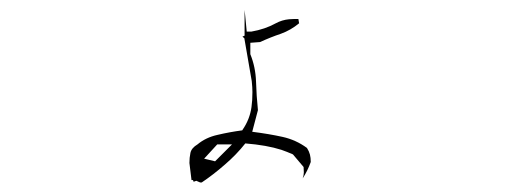

<svg xmlns="http://www.w3.org/2000/svg" viewBox="-20 -413 1040 394"><path d="M601.1 -46.9Q611.3 -62.5 617.7 -80.6Q617.7 -89.4 616 -95.9Q614.3 -102.5 609.9 -109.4Q587.4 -126 559.8 -132.1Q532.2 -138.2 497.6 -142.6L509.3 -187Q506.3 -215.8 505.4 -245.6Q504.4 -275.4 493.7 -301.8V-325.2L513.7 -326.7Q534.7 -336.4 556.6 -343.8Q576.7 -351.1 593.8 -365.2L592.3 -374Q587.9 -374 583.5 -374Q579.1 -374 573.2 -373.5Q558.6 -372.1 545.9 -365.2Q523.9 -353 495.6 -348.1H486.3Q483.9 -370.6 483.2 -380.4Q482.4 -390.1 481.9 -392.6V-339.8L477.5 -337.9L481.4 -334.5L496.6 -246.6Q498 -233.4 498 -224.1Q498 -206.5 496.1 -193.4Q492.7 -168.5 478 -147L477.1 -145.5Q451.2 -142.1 426.3 -136.2Q402.3 -130.9 385.3 -116.7Q373 -109.4 370.8 -99.4Q368.7 -89.4 368.7 -78.6L373 -43.5H376L377.4 -40L382.8 -42L390.6 -38.6H394Q418 -54.7 441.4 -75.2Q465.3 -95.7 483.4 -118.7Q527.3 -115.2 557.6 -105.5Q568.8 -101.6 581.1 -96.2L603 -70.3Q603.5 -64.9 603.5 -59.3Q603.5 -53.7 601.1 -46.9ZM445.3 -116.7H456.1L421.4 -82L398.9 -87.4L425.8 -116.7H427.7Z"/></svg>

Font: Bakudai
Style: Light
Weight: 300
Version: Version 1.48